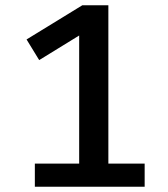

<svg xmlns="http://www.w3.org/2000/svg" viewBox="-20 -710 640 730"><path d="M392 -690V-20H281V-575L129 -481.5L81 -560L293 -690ZM530 -88V0H112.5V-88Z"/></svg>

Font: Fira Code Light Medium
Style: Regular
Weight: 500
Monospace: yes
Version: Version 5.002